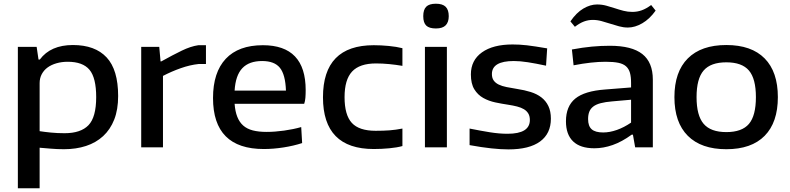

<svg xmlns="http://www.w3.org/2000/svg" viewBox="-20 -792 4247 1032"><path d="M76 -540H177L187 -472H194Q252 -550 372 -550Q491 -550 553 -483.5Q615 -417 615 -276Q615 -203 594 -149.5Q573 -96 534.5 -60.5Q496 -25 442.5 -7.5Q389 10 324 10Q286 10 252.5 7Q219 4 193 2V220H76ZM327 -76Q414 -76 455.5 -119Q497 -162 497 -270Q497 -374 461 -417Q425 -460 344 -460Q312 -460 284 -452Q256 -444 236 -429.5Q216 -415 204.5 -393.5Q193 -372 193 -345V-87Q218 -83 253 -79.5Q288 -76 327 -76Z M739 -540H836L843 -462H847Q910 -497 957.5 -520Q1005 -543 1046 -549H1087V-448H1048Q1001 -443 951.5 -425.5Q902 -408 856 -384V0H739Z M1398 9Q1125 9 1125 -265Q1125 -403 1193.5 -476Q1262 -549 1393 -549Q1623 -549 1623 -308Q1623 -285 1621.5 -266.5Q1620 -248 1615 -234H1241Q1244 -193 1255.5 -164Q1267 -135 1287.5 -117Q1308 -99 1339 -91Q1370 -83 1413 -83Q1457 -83 1507 -90Q1557 -97 1599 -109L1604 -23Q1558 -8 1503.5 0.5Q1449 9 1398 9ZM1389 -464Q1319 -464 1282.5 -425.5Q1246 -387 1241 -305H1517Q1514 -391 1484.5 -427.5Q1455 -464 1389 -464Z M1989 9Q1716 9 1716 -269Q1716 -549 1989 -549Q2028 -549 2069.5 -545Q2111 -541 2143 -533V-438Q2108 -444 2072 -447.5Q2036 -451 2001 -451Q1913 -451 1872.5 -407.5Q1832 -364 1832 -270Q1832 -174 1871 -131.5Q1910 -89 1999 -89Q2042 -89 2074.5 -91.5Q2107 -94 2143 -101V-7Q2115 1 2073 5Q2031 9 1989 9Z M2323 -639Q2287 -639 2271 -654.5Q2255 -670 2255 -705Q2255 -740 2271 -756Q2287 -772 2323 -772Q2359 -772 2375.5 -755.5Q2392 -739 2392 -705Q2392 -673 2375.5 -656Q2359 -639 2323 -639ZM2264 -540H2382V0H2264Z M2713 11Q2672 11 2621 5.5Q2570 0 2504 -12V-101Q2564 -89 2613.5 -81Q2663 -73 2708 -73Q2828 -73 2828 -147Q2828 -168 2819.5 -182Q2811 -196 2796 -205Q2781 -214 2759.5 -219.5Q2738 -225 2712 -229Q2678 -234 2642.5 -241.5Q2607 -249 2577.5 -265.5Q2548 -282 2529.5 -312Q2511 -342 2511 -392Q2511 -468 2570.5 -510.5Q2630 -553 2735 -553Q2754 -553 2772.5 -552Q2791 -551 2812.5 -548.5Q2834 -546 2860 -542Q2886 -538 2921 -532L2915 -439Q2859 -451 2817 -457.5Q2775 -464 2742 -464Q2624 -464 2624 -394Q2624 -373 2633.5 -359.5Q2643 -346 2660.5 -337.5Q2678 -329 2703 -324Q2728 -319 2759 -314Q2799 -308 2832.5 -297.5Q2866 -287 2890 -268.5Q2914 -250 2927.5 -222Q2941 -194 2941 -154Q2941 -74 2883 -31.5Q2825 11 2713 11Z M3175 5Q3099 5 3060.5 -32Q3022 -69 3022 -140Q3022 -221 3072 -262Q3122 -303 3233 -311L3372 -322V-346Q3372 -379 3366 -400.5Q3360 -422 3345 -435.5Q3330 -449 3303.5 -454.5Q3277 -460 3235 -460Q3161 -460 3063 -441L3054 -526Q3113 -537 3161.5 -541.5Q3210 -546 3258 -546Q3376 -546 3432.5 -501.5Q3489 -457 3489 -364V0H3394L3382 -68H3375Q3323 -30 3273 -12.5Q3223 5 3175 5ZM3222 -80Q3257 -80 3295.5 -93.5Q3334 -107 3372 -133V-256L3270 -247Q3234 -244 3209 -237.5Q3184 -231 3169 -219.5Q3154 -208 3147.5 -191.5Q3141 -175 3141 -152Q3141 -114 3160.5 -97Q3180 -80 3222 -80ZM3046 -677Q3078 -724 3115.5 -746Q3153 -768 3189 -768Q3215 -768 3239 -761.5Q3263 -755 3285.5 -747.5Q3308 -740 3331 -734Q3354 -728 3379 -728Q3405 -728 3429 -736.5Q3453 -745 3480 -765L3504 -735Q3472 -690 3432.5 -667Q3393 -644 3355 -644Q3331 -644 3307.5 -650.5Q3284 -657 3260.5 -664.5Q3237 -672 3213.5 -678.5Q3190 -685 3166 -685Q3142 -685 3119 -676.5Q3096 -668 3070 -648Z M3884 10Q3749 10 3677 -62Q3605 -134 3605 -270Q3605 -406 3677 -478Q3749 -550 3884 -550Q4019 -550 4090 -478Q4161 -406 4161 -270Q4161 -134 4090 -62Q4019 10 3884 10ZM3884 -82Q3968 -82 4005.5 -126Q4043 -170 4043 -270Q4043 -369 4005.5 -413Q3968 -457 3884 -457Q3800 -457 3762 -413Q3724 -369 3724 -270Q3724 -171 3762 -126.5Q3800 -82 3884 -82Z"/></svg>

Font: Encode Sans Wide
Style: Medium
Weight: 500
Designer: Pablo Impallari, Andres Torresi
Foundry: Pablo Impallari, Andres Torresi
Version: Version 1.000; ttfautohint (v1.00) -l 8 -r 50 -G 200 -x 14 -